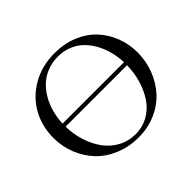

<svg xmlns="http://www.w3.org/2000/svg" viewBox="-160 -930 1158 1158"><g transform="rotate(-45 419.0 -351.5)"><path d="M58.1 -354Q58.1 -452.1 103 -533.2Q147.9 -614.3 232.4 -662.6Q316.9 -710.9 424.8 -710.9Q505.9 -710.9 573.7 -683.1Q641.6 -655.3 686.8 -607.4Q731.9 -559.6 757.1 -495.6Q782.2 -431.6 782.2 -359.9Q782.2 -286.6 756.8 -220Q731.4 -153.3 686 -102.8Q640.6 -52.2 572.8 -22.2Q504.9 7.8 424.8 7.8Q342.8 7.8 273.2 -21.2Q203.6 -50.3 157 -99.6Q110.4 -148.9 84.2 -214.8Q58.1 -280.8 58.1 -354ZM158.2 -350.1Q159.2 -286.1 177.7 -227.3Q196.3 -168.5 229.2 -121.8Q262.2 -75.2 313 -47.1Q363.8 -19 424.8 -19Q485.4 -19 534.7 -47.1Q584 -75.2 615.2 -122.1Q646.5 -168.9 663.8 -227.5Q681.2 -286.1 682.1 -350.1ZM158.2 -376H682.1Q680.2 -423.3 668.9 -467.5Q657.7 -511.7 636 -551Q614.3 -590.3 584.7 -619.4Q555.2 -648.4 513.9 -665.3Q472.7 -682.1 424.8 -682.1Q376 -682.1 333.7 -665.8Q291.5 -649.4 260.5 -620.6Q229.5 -591.8 207 -553Q184.6 -514.2 172.4 -469.2Q160.2 -424.3 158.2 -376Z"/></g></svg>

Font: Dehuti Alt
Style: Bold
Weight: 700
Version: Version 1.2